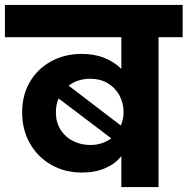

<svg xmlns="http://www.w3.org/2000/svg" viewBox="-37 -760 762 780"><path d="M456 0V-126Q432 -95 391 -77Q350 -59 296 -59Q227 -59 172 -90Q117 -121 85 -176.5Q53 -232 53 -304Q53 -374 84.5 -427.5Q116 -481 171 -511Q226 -541 295 -541Q347 -541 387.5 -524.5Q428 -508 456 -480V-609H-17V-740H705V-609H607V0ZM329 -440Q279 -440 242 -412L454 -250Q465 -276 465 -305Q465 -341 448.5 -372Q432 -403 401.5 -421.5Q371 -440 329 -440ZM329 -171Q356 -171 377.5 -178.5Q399 -186 415 -198L201 -360Q190 -334 190 -304Q190 -263 209 -233Q228 -203 260 -187Q292 -171 329 -171Z"/></svg>

Font: Poppins
Style: Bold
Weight: 700
Designer: Ninad Kale (Devanagari), Jonny Pinhorn (Latin)
Version: Version 5.002